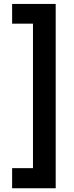

<svg xmlns="http://www.w3.org/2000/svg" viewBox="-20 -832 385 998"><path d="M43 146.5V42H151.4V-709H43V-811.5H269.5V146.5Z"/></svg>

Font: Reddit Sans Vanilla ExtraBold
Style: Regular
Weight: 800
Designer: Stephen Hutchings
Foundry: Reddit
Version: Version 1.013